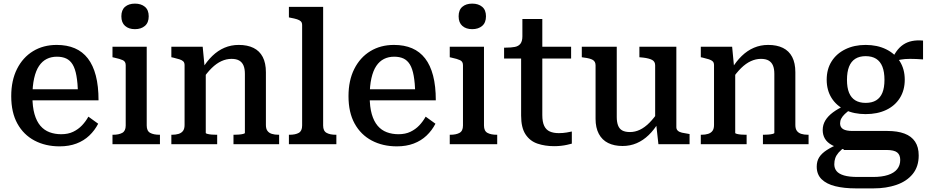

<svg xmlns="http://www.w3.org/2000/svg" viewBox="-20 -796 5129 1060"><path d="M159 -264Q159 -206 170.5 -166Q182 -126 203 -101.5Q224 -77 253.5 -66Q283 -55 318 -55Q356 -55 384 -68.5Q412 -82 432.5 -103.5Q453 -125 468 -152L522 -113Q503 -76 473 -47.5Q443 -19 402 -3.5Q361 12 309 12Q231 12 170.5 -20Q110 -52 76 -113.5Q42 -175 42 -265Q42 -352 74 -415.5Q106 -479 162.5 -513.5Q219 -548 293 -548Q350 -548 393 -529.5Q436 -511 465 -473.5Q494 -436 509 -378.5Q524 -321 524 -242H131V-303H434L411 -280Q409 -338 402 -377.5Q395 -417 381 -440Q367 -463 345.5 -473Q324 -483 294 -483Q263 -483 238 -470.5Q213 -458 195.5 -432Q178 -406 168.5 -364Q159 -322 159 -264Z M725 -635Q691 -635 670.5 -653Q650 -671 650 -706Q650 -741 670.5 -758.5Q691 -776 725 -776Q759 -776 780 -758.5Q801 -741 801 -706Q801 -671 780 -653Q759 -635 725 -635ZM790 -538V-103Q790 -73 809 -62.5Q828 -52 861 -52H863V0H601V-52H604Q636 -52 655 -62.5Q674 -73 674 -103V-436Q674 -456 658.5 -463.5Q643 -471 610 -478L601 -480V-538Z M926 0V-52H929Q951 -52 966.5 -57Q982 -62 990.5 -73.5Q999 -85 999 -106V-436Q999 -450 992 -457Q985 -464 971 -468.5Q957 -473 936 -478L926 -480V-538H1099L1110 -423L1116 -416V-62Q1116 -59 1126 -56.5Q1136 -54 1149.5 -53Q1163 -52 1175 -52H1179V0ZM1521 0H1269V-52H1272Q1283 -52 1297.5 -53Q1312 -54 1322 -56.5Q1332 -59 1332 -62V-388Q1332 -416 1324.5 -434Q1317 -452 1301 -461.5Q1285 -471 1258 -471Q1230 -471 1202.5 -458.5Q1175 -446 1148.5 -420Q1122 -394 1096 -355V-415Q1121 -457 1152 -487Q1183 -517 1219.5 -532.5Q1256 -548 1298 -548Q1346 -548 1379.5 -531.5Q1413 -515 1430.5 -481.5Q1448 -448 1448 -397V-106Q1448 -85 1456.5 -73.5Q1465 -62 1480.5 -57Q1496 -52 1518 -52H1521Z M1764 -758V-103Q1764 -73 1783 -62.5Q1802 -52 1834 -52H1837V0H1575V-52H1578Q1611 -52 1629.5 -62.5Q1648 -73 1648 -103V-657Q1648 -671 1641 -678Q1634 -685 1620 -689.5Q1606 -694 1584 -698L1575 -700V-758Z M2021 -264Q2021 -206 2032.5 -166Q2044 -126 2065 -101.5Q2086 -77 2115.5 -66Q2145 -55 2180 -55Q2218 -55 2246 -68.5Q2274 -82 2294.5 -103.5Q2315 -125 2330 -152L2384 -113Q2365 -76 2335 -47.5Q2305 -19 2264 -3.5Q2223 12 2171 12Q2093 12 2032.5 -20Q1972 -52 1938 -113.5Q1904 -175 1904 -265Q1904 -352 1936 -415.5Q1968 -479 2024.5 -513.5Q2081 -548 2155 -548Q2212 -548 2255 -529.5Q2298 -511 2327 -473.5Q2356 -436 2371 -378.5Q2386 -321 2386 -242H1993V-303H2296L2273 -280Q2271 -338 2264 -377.5Q2257 -417 2243 -440Q2229 -463 2207.5 -473Q2186 -483 2156 -483Q2125 -483 2100 -470.5Q2075 -458 2057.5 -432Q2040 -406 2030.5 -364Q2021 -322 2021 -264Z M2587 -635Q2553 -635 2532.5 -653Q2512 -671 2512 -706Q2512 -741 2532.5 -758.5Q2553 -776 2587 -776Q2621 -776 2642 -758.5Q2663 -741 2663 -706Q2663 -671 2642 -653Q2621 -635 2587 -635ZM2652 -538V-103Q2652 -73 2671 -62.5Q2690 -52 2723 -52H2725V0H2463V-52H2466Q2498 -52 2517 -62.5Q2536 -73 2536 -103V-436Q2536 -456 2520.5 -463.5Q2505 -471 2472 -478L2463 -480V-538Z M2763 -473V-533H2773Q2802 -533 2822.5 -537Q2843 -541 2853.5 -555Q2864 -569 2864 -595L2940 -538H3133V-473ZM2974 -161Q2974 -123 2984.5 -101Q2995 -79 3015.5 -70Q3036 -61 3065 -61Q3088 -61 3108.5 -64.5Q3129 -68 3137 -70V-3Q3126 0 3110.5 3.5Q3095 7 3077 9Q3059 11 3039 11Q2989 11 2947.5 -3Q2906 -17 2881.5 -54Q2857 -91 2857 -158V-522L2864 -530V-691H2974Z M3385 -538V-150Q3385 -123 3392 -104Q3399 -85 3415 -76Q3431 -67 3458 -67Q3486 -67 3512.5 -79.5Q3539 -92 3565 -118Q3591 -144 3617 -183V-122Q3592 -80 3561.5 -50.5Q3531 -21 3495 -5.5Q3459 10 3417 10Q3371 10 3337.5 -6.5Q3304 -23 3286 -57Q3268 -91 3268 -140V-435Q3268 -456 3253 -465Q3238 -474 3205 -478L3192 -480V-538ZM3714 -538V-94Q3714 -82 3722 -74.5Q3730 -67 3745 -63.5Q3760 -60 3781 -57L3787 -56V0H3615L3602 -117L3597 -124V-435Q3597 -456 3580.5 -465Q3564 -474 3531 -478L3510 -480V-538Z M3849 0V-52H3852Q3874 -52 3889.5 -57Q3905 -62 3913.5 -73.5Q3922 -85 3922 -106V-436Q3922 -450 3915 -457Q3908 -464 3894 -468.5Q3880 -473 3859 -478L3849 -480V-538H4022L4033 -423L4039 -416V-62Q4039 -59 4049 -56.5Q4059 -54 4072.5 -53Q4086 -52 4098 -52H4102V0ZM4444 0H4192V-52H4195Q4206 -52 4220.5 -53Q4235 -54 4245 -56.5Q4255 -59 4255 -62V-388Q4255 -416 4247.5 -434Q4240 -452 4224 -461.5Q4208 -471 4181 -471Q4153 -471 4125.5 -458.5Q4098 -446 4071.5 -420Q4045 -394 4019 -355V-415Q4044 -457 4075 -487Q4106 -517 4142.5 -532.5Q4179 -548 4221 -548Q4269 -548 4302.5 -531.5Q4336 -515 4353.5 -481.5Q4371 -448 4371 -397V-106Q4371 -85 4379.5 -73.5Q4388 -62 4403.5 -57Q4419 -52 4441 -52H4444Z M5076 -468Q5035 -471 5005 -471Q4975 -471 4953 -467Q4931 -463 4914 -453L4898 -455Q4912 -488 4928.5 -511.5Q4945 -535 4966.5 -549.5Q4988 -564 5015 -569.5Q5042 -575 5076 -572ZM4759 -166Q4695 -166 4646.5 -189Q4598 -212 4571 -255Q4544 -298 4544 -356Q4544 -414 4571 -457Q4598 -500 4647 -524Q4696 -548 4759 -548Q4823 -548 4872 -524Q4921 -500 4948 -457Q4975 -414 4975 -356Q4975 -298 4948 -255Q4921 -212 4872.5 -189Q4824 -166 4759 -166ZM4759 -228Q4794 -228 4817 -242Q4840 -256 4851.5 -284Q4863 -312 4863 -355Q4863 -399 4851.5 -428Q4840 -457 4817 -471.5Q4794 -486 4759 -486Q4725 -486 4702 -471.5Q4679 -457 4667.5 -428Q4656 -399 4656 -355Q4656 -312 4667.5 -284Q4679 -256 4702 -242Q4725 -228 4759 -228ZM4704 244Q4640 244 4591.5 232Q4543 220 4516 193.5Q4489 167 4489 124Q4489 94 4502.5 72.5Q4516 51 4544.5 32.5Q4573 14 4618 -5L4646 15Q4623 31 4610 46Q4597 61 4591.5 76.5Q4586 92 4586 111Q4586 133 4598.5 148.5Q4611 164 4639.5 172.5Q4668 181 4715 181H4800Q4849 181 4882.5 170Q4916 159 4933 138Q4950 117 4950 87Q4950 59 4933 45.5Q4916 32 4874 32H4638V28Q4599 19 4573 5Q4547 -9 4534.5 -30Q4522 -51 4522 -78Q4522 -107 4536.5 -131Q4551 -155 4578.5 -175.5Q4606 -196 4644 -213L4677 -193Q4657 -179 4644 -166.5Q4631 -154 4624.5 -141.5Q4618 -129 4618 -115Q4618 -93 4635 -83Q4652 -73 4686 -73H4879Q4935 -73 4973.5 -58.5Q5012 -44 5032 -14Q5052 16 5052 62Q5052 124 5019 164.5Q4986 205 4929.5 224.5Q4873 244 4803 244Z"/></svg>

Font: Roboto Serif SemiCondensed Medium
Style: Regular
Weight: 500
Width: 4
Designer: Greg Gazdowicz
Foundry: Commercial Type
Version: Version 1.007